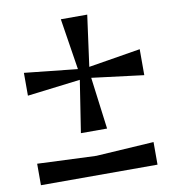

<svg xmlns="http://www.w3.org/2000/svg" viewBox="-80 -774 764 845"><g transform="rotate(-10 302.5 -352.0)"><path d="M35 0H556V-101L298 -85L35 -96ZM248 -195H365L335 -427L567 -398V-514L335 -476L366 -704H248L284 -475L47 -500V-398L284 -427Z"/></g></svg>

Font: Sinistre
Style: Bold
Weight: 700
Designer: Jules Durand
Foundry: Collletttivo
Version: Version 69.420;Glyphs 3.2 (3217)